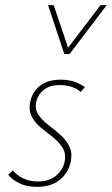

<svg xmlns="http://www.w3.org/2000/svg" viewBox="-20 -723 435 747"><path d="M124 4Q84 4 55.5 -10Q27 -24 12 -43L30 -60Q44 -42 69.5 -29.5Q95 -17 128 -17Q171 -17 197.5 -39Q224 -61 231 -92Q238 -124 224 -147Q210 -170 186 -189Q162 -208 138.5 -227Q115 -246 102.5 -271.5Q90 -297 99 -332Q107 -367 136.5 -390Q166 -413 216 -413Q247 -413 270.5 -404.5Q294 -396 310 -384L294 -365Q282 -377 260.5 -384.5Q239 -392 213 -392Q174 -392 151.5 -374.5Q129 -357 122 -331Q114 -301 128 -279Q142 -257 166 -238.5Q190 -220 213.5 -199.5Q237 -179 250 -153Q263 -127 254 -89Q244 -48 211 -22Q178 4 124 4ZM230 -513 237 -527 371 -703H395L251 -513ZM230 -513 167 -703H189L248 -528L251 -513Z"/></svg>

Font: Ysabeau Infant Thin
Style: Italic
Weight: 250
Italic angle: -12°
Designer: Christian Thalmann (Catharsis Fonts)
Version: Version 2.001;gftools[0.9.30]; featfreeze: ss01,ss02,lnum